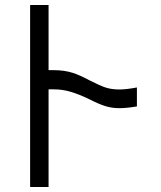

<svg xmlns="http://www.w3.org/2000/svg" viewBox="-20 -745 640 765"><path d="M100 -725H173.5V-465.5H194Q235.5 -465.5 269 -455Q296.5 -446.5 338.5 -424Q377.5 -404 401 -396.2Q424.5 -388.5 456 -388.5Q482.5 -388.5 525.5 -396.5V-321Q484 -314 456 -314Q424.5 -314 397.8 -322.8Q371 -331.5 335 -350Q294.5 -369.5 261.8 -379.2Q229 -389 194 -389H173.5V0H100Z"/></svg>

Font: JuliaMono Black
Style: Regular
Weight: 900
Monospace: yes
Designer: cormullion
Foundry: corm
Version: Version 0.054; ttfautohint (v1.8.4)